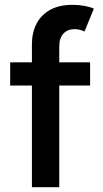

<svg xmlns="http://www.w3.org/2000/svg" viewBox="-20 -782 430 802"><path d="M22.5 -521.5H113.3V-596.7Q113.3 -645.5 132.6 -682.9Q151.9 -720.2 189.7 -741Q227.5 -761.7 281.2 -761.7Q335 -761.7 372.1 -746.1L333 -650.4Q313 -660.2 291 -660.2Q262.2 -660.2 244.9 -641.6Q227.5 -623 227.5 -587.9V-521.5H356.4V-424.8H227.5V0H113.3V-424.8H22.5Z"/></svg>

Font: Reddit Sans Vanilla SemiBold
Style: Regular
Weight: 600
Designer: Stephen Hutchings
Foundry: Reddit
Version: Version 1.013